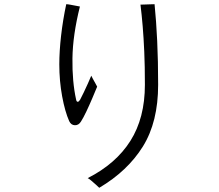

<svg xmlns="http://www.w3.org/2000/svg" viewBox="-20 -831 1040 913"><path d="M452 62Q448 58 436.5 47.5Q425 37 413.5 27.5Q402 18 397 16Q531 -52 600 -161Q669 -270 669 -428Q669 -518 666 -585Q663 -652 658.5 -706Q654 -760 648 -809Q653 -809 667 -809.5Q681 -810 695.5 -810.5Q710 -811 715 -811Q723 -731 727.5 -636Q732 -541 732 -428Q732 -251 659.5 -134.5Q587 -18 452 62ZM365 -253Q354 -235 336 -235.5Q318 -236 309 -255Q289 -300 275.5 -373Q262 -446 262 -525Q262 -587 270.5 -661.5Q279 -736 295 -811Q302 -811 315 -808.5Q328 -806 341.5 -803.5Q355 -801 360 -800Q326 -664 324.5 -553.5Q323 -443 342 -357Q344 -347 349.5 -347Q355 -347 361 -357Q368 -370 378 -391Q388 -412 398 -434Q408 -456 414 -471Q416 -467 422 -455.5Q428 -444 434.5 -433Q441 -422 442 -419Q433 -397 419 -364Q405 -331 390.5 -300.5Q376 -270 365 -253Z"/></svg>

Font: Zen Kaku Gothic Antique
Style: Regular
Weight: 400
Designer: Yoshimichi Ohira
Foundry: Positype
Version: Version 1.001